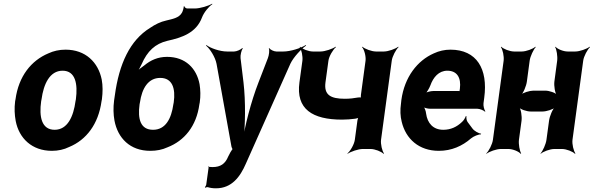

<svg xmlns="http://www.w3.org/2000/svg" viewBox="-20 -807 3216 1040"><path d="M64 -269 62 -259C57 -220 59 -185 65 -152C83 -58 153 10 261 10C295 10 327 3 355 -11C447 -49 513 -134 530 -259L532 -269C537 -308 537 -343 531 -376C512 -470 443 -538 335 -538C301 -538 270 -531 242 -518C149 -479 81 -394 64 -269ZM391 -269 389 -259C378 -176 346 -104 276 -104C205 -104 191 -175 203 -259L205 -269C216 -351 249 -424 319 -424C389 -424 402 -352 391 -269Z M747 -459C778 -530 820 -570 887 -586C965 -603 1043 -629 1074 -712C1084 -739 1111 -772 1130 -784L1129 -787C1110 -775 1063 -761 1035 -761H995C987 -761 980 -767 979 -773L975 -772C976 -766 970 -746 966 -739C950 -709 912 -704 881 -696C849 -689 821 -675 793 -656C684 -589 625 -461 602 -290L598 -263C593 -224 594 -187 600 -154C618 -59 684 10 794 10C828 10 859 4 887 -9C978 -44 1044 -123 1060 -242L1062 -252C1067 -287 1066 -320 1061 -351C1045 -436 985 -499 885 -499C835 -499 796 -481 762 -453C747 -443 726 -426 718 -416L721 -414C729 -424 740 -443 747 -459ZM921 -252 919 -242C908 -163 876 -104 809 -104C741 -104 725 -162 736 -242L738 -252C749 -329 783 -385 848 -385C913 -385 932 -329 921 -252Z M1110 100 1097 194C1096 199 1092 205 1090 206L1091 210C1094 208 1102 206 1106 207C1119 211 1133 213 1150 213C1235 213 1281 151 1312 79L1553 -462C1570 -498 1613 -543 1638 -560L1636 -563C1610 -546 1553 -528 1515 -528H1477C1464 -528 1443 -538 1438 -547L1436 -545C1441 -536 1437 -507 1431 -492L1380 -360C1340 -258 1305 -120 1294 -40H1298C1309 -120 1311 -258 1299 -360L1283 -492C1281 -507 1288 -536 1295 -545L1292 -547C1285 -538 1261 -528 1248 -528H1210C1171 -528 1120 -546 1098 -563L1096 -560C1117 -543 1146 -498 1153 -461L1233 -17C1233 -13 1239 3 1242 3V-1C1239 -1 1231 14 1228 18L1216 41C1200 80 1175 98 1131 98C1126 98 1119 97 1113 97C1112 97 1112 95 1112 94L1108 96C1109 97 1110 99 1110 100Z M1848 -272C1770 -272 1734 -293 1743 -361L1759 -478C1762 -502 1784 -539 1800 -552L1798 -554C1781 -542 1740 -528 1716 -528H1675C1651 -528 1616 -542 1605 -554L1603 -552C1613 -539 1621 -502 1618 -478L1602 -361C1582 -216 1672 -159 1833 -159C1857 -159 1881 -161 1904 -164C1911 -165 1922 -168 1925 -171L1923 -174C1920 -171 1917 -160 1916 -154L1902 -50C1899 -26 1878 11 1862 24L1863 26C1880 14 1921 0 1945 0H1987C2011 0 2046 14 2057 26L2060 24C2050 11 2041 -26 2044 -50L2102 -478C2105 -502 2125 -539 2139 -552L2137 -554C2122 -542 2083 -528 2059 -528H2017C1993 -528 1956 -542 1943 -554L1941 -552C1953 -539 1963 -502 1960 -478L1935 -293C1934 -288 1934 -277 1937 -274L1940 -277C1937 -280 1926 -280 1920 -279C1897 -275 1876 -272 1848 -272Z M2420 -538C2388 -538 2358 -531 2330 -518C2241 -479 2171 -390 2154 -265L2152 -246C2147 -211 2148 -178 2156 -147C2178 -55 2249 10 2357 10C2426 10 2484 -16 2531 -57C2545 -69 2573 -80 2585 -79L2586 -83C2573 -84 2548 -98 2539 -111L2513 -146C2507 -154 2505 -169 2507 -177L2503 -178C2501 -170 2491 -153 2482 -146C2455 -120 2422 -104 2381 -104C2326 -104 2295 -140 2288 -192C2287 -206 2279 -226 2272 -233L2270 -229C2277 -223 2296 -218 2310 -218H2565C2579 -218 2600 -209 2607 -202L2609 -204C2603 -212 2597 -234 2599 -248L2603 -278C2624 -434 2562 -538 2420 -538ZM2471 -326 2470 -320C2470 -317 2468 -311 2470 -310L2473 -312C2472 -314 2466 -314 2463 -314H2327C2313 -314 2289 -308 2280 -301L2282 -297C2291 -305 2305 -328 2311 -344C2327 -389 2357 -424 2403 -424C2455 -424 2479 -387 2471 -326Z M3081 -50 3139 -478C3142 -502 3162 -539 3176 -552L3174 -554C3159 -542 3120 -528 3096 -528H3055C3031 -528 2998 -542 2989 -554L2987 -552C2995 -539 3001 -502 2998 -478L2983 -366C2980 -342 2986 -302 2997 -290L2999 -292C2989 -305 2954 -316 2934 -316H2869C2849 -316 2812 -305 2798 -292L2800 -290C2815 -302 2831 -342 2834 -366L2849 -478C2852 -502 2870 -539 2882 -552L2880 -554C2867 -542 2830 -528 2806 -528H2765C2741 -528 2706 -542 2695 -554L2693 -552C2703 -539 2711 -502 2708 -478L2650 -50C2647 -26 2628 11 2614 24L2615 26C2630 14 2669 0 2693 0H2734C2758 0 2791 14 2800 26L2803 24C2795 11 2788 -26 2791 -50L2805 -153C2808 -177 2802 -217 2791 -229L2789 -227C2799 -214 2834 -203 2854 -203H2919C2939 -203 2976 -214 2990 -227L2988 -229C2973 -217 2957 -177 2954 -153L2940 -50C2937 -26 2920 11 2908 24L2909 26C2922 14 2959 0 2983 0H3024C3048 0 3083 14 3094 26L3097 24C3087 11 3078 -26 3081 -50Z"/></svg>

Font: Asimov
Style: EdgeNarIt
Weight: 500
Designer: Google
Version: Version 2.000980: 2014